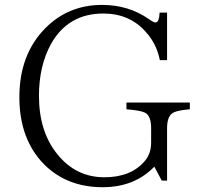

<svg xmlns="http://www.w3.org/2000/svg" viewBox="-20 -760 822 794"><path d="M765.1 -308.1Q716.8 -303.7 700.2 -295.9Q670.9 -283.7 670.9 -230V-13.2H648.9L618.2 -70.8Q536.1 14.2 404.8 14.2Q256.8 14.2 162.1 -80.6Q60.1 -184.6 60.1 -357.9Q60.1 -536.1 168.9 -645Q264.2 -739.7 401.9 -739.7Q511.7 -739.7 595.2 -681.2Q615.2 -667 623 -667Q638.2 -667 640.1 -708H670.9V-511.2H641.1Q627.4 -579.6 583 -627.9Q516.1 -704.1 407.2 -704.1Q261.7 -704.1 190.9 -578.1Q141.1 -487.3 141.1 -363.8Q141.1 -215.8 217.3 -122.1Q293.9 -26.9 412.1 -26.9Q522.9 -26.9 580.1 -95.7Q605 -125.5 605 -170.9V-230Q605 -280.8 580.1 -293.9Q562.5 -303.2 502.9 -308.1V-335.9H765.1Z"/></svg>

Font: I.Ming
Style: Regular
Weight: 400
Designer: Ichiten Fonts Project
Version: Version 6.11; Dec 27, 2019